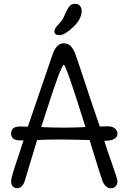

<svg xmlns="http://www.w3.org/2000/svg" viewBox="-20 -990 682 1020"><path d="M510 -318 554 -319Q576 -319 590 -308Q604 -297 604 -280Q604 -242 534 -242Q550 -193 557.5 -170Q565 -147 578 -112Q604 -40 604 -26Q604 -12 595 -1Q586 10 570 10Q541 10 526 -25Q512 -63 491.5 -131Q471 -199 456 -246Q336 -249 289 -249Q242 -249 177 -246Q115 -38 111 -27Q97 10 72 10Q57 10 48 0Q39 -10 39 -24.5Q39 -39 48 -69.5Q57 -100 75.5 -154Q94 -208 105 -244H87Q39 -244 39 -281Q39 -318 87 -318Q110 -318 128 -317Q131 -325 259 -700Q280 -760 317 -760Q342 -760 355.5 -745.5Q369 -731 378 -708.5Q387 -686 408 -622Q474 -421 510 -318ZM199 -315Q255 -312 318.5 -312Q382 -312 434 -315Q331 -646 319 -646Q305 -646 226 -398ZM414 -932Q414 -889 368.5 -846Q323 -803 296 -803Q269 -803 269 -824Q269 -836 285 -854Q301 -872 308.5 -881.5Q316 -891 326.5 -916.5Q337 -942 348.5 -956Q360 -970 378 -970Q396 -970 405 -958.5Q414 -947 414 -932Z"/></svg>

Font: Delius
Style: Regular
Weight: 400
Designer: Natalia Raices
Foundry: Natalia Raices
Version: Version 1.001